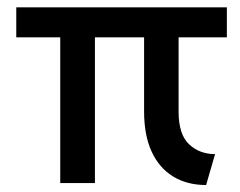

<svg xmlns="http://www.w3.org/2000/svg" viewBox="-20 -512 672 537"><path d="M245.5 -407.5V0H148.5V-407.5H25.5V-491.5H614.5V-407.5H479.5V-200Q479.5 -136 508.8 -108.5Q538 -81 581.5 -81L556.5 5.5Q503 5.5 464 -18.5Q425 -42.5 404 -88.2Q383 -134 383 -200V-407.5Z"/></svg>

Font: Betinya Sans Medium
Style: Regular
Weight: 500
Designer: Jonathan Pinhorn
Version: Version 2.001;December 9, 2019;FontCreator 12.0.0.2547 64-bi